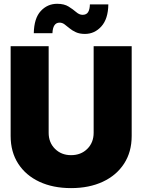

<svg xmlns="http://www.w3.org/2000/svg" viewBox="-20 -967 738 996"><path d="M465.8 -727.5H663.1V-261.7Q663.1 -178.7 623.5 -117.9Q584 -57.1 513.2 -24.2Q442.4 8.8 348.6 8.8Q254.9 8.8 184.3 -24.2Q113.8 -57.1 74.5 -117.9Q35.2 -178.7 35.2 -261.7V-727.5H232.4V-278.3Q232.4 -227.5 265.4 -194.8Q298.3 -162.1 348.6 -162.1Q399.9 -162.1 432.9 -194.8Q465.8 -227.5 465.8 -278.3ZM420.9 -791Q393.1 -791 373.8 -799.8Q354.5 -808.6 340.6 -820.3Q326.7 -832 314.7 -840.8Q302.7 -849.6 289.1 -849.6Q254.4 -849.6 252 -794.9H155.3Q156.7 -872.1 191.4 -909.7Q226.1 -947.3 276.4 -947.3Q313 -947.3 335.9 -932.9Q358.9 -918.5 375.2 -904.3Q391.6 -890.1 408.2 -890.1Q428.7 -890.1 437.3 -904.5Q445.8 -918.9 446.3 -944.3H542Q541 -869.1 505.9 -830.1Q470.7 -791 420.9 -791Z"/></svg>

Font: Inter Tight Black
Style: Regular
Weight: 900
Designer: Rasmus Andersson
Foundry: rsms
Version: Version 3.004; ttfautohint (v1.8.4.7-5d5b)